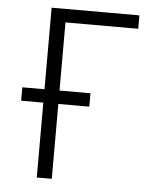

<svg xmlns="http://www.w3.org/2000/svg" viewBox="-53 -781 705 828"><g transform="rotate(5 300.0 -367.5)"><path d="M137 0V-324H41V-382H137V-735H517V-677H202V-382H336V-324H202V0Z"/></g></svg>

Font: Iosevka Aile Custom Light
Style: Regular
Weight: 300
Designer: Belleve Invis
Foundry: Belleve Invis
Version: Version 17.0.2; ttfautohint (v1.8.3)